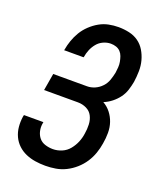

<svg xmlns="http://www.w3.org/2000/svg" viewBox="-139 -831 778 928"><g transform="rotate(20 250.0 -367.5)"><path d="M205 8Q178 8 152.5 4Q127 0 104 -10Q81 -20 63 -37Q45 -54 34.5 -76.5Q24 -99 21.5 -125Q19 -151 23 -178L25 -187H125L124 -182Q120 -161 124.5 -141Q129 -121 141 -106.5Q153 -92 172.5 -86Q192 -80 212 -80Q235 -80 257.5 -89.5Q280 -99 295.5 -118Q311 -137 320 -159Q329 -181 332 -204Q336 -227 335 -251Q334 -275 324 -294.5Q314 -314 293.5 -324Q273 -334 249 -334H75L90 -422H264Q284 -422 303.5 -430.5Q323 -439 338 -455Q353 -471 360 -491Q367 -511 371 -531Q373 -545 374 -559.5Q375 -574 372.5 -587.5Q370 -601 365.5 -614Q361 -627 352 -636.5Q343 -646 330 -650.5Q317 -655 302 -655Q283 -655 264 -646.5Q245 -638 232 -622Q219 -606 211.5 -587.5Q204 -569 201 -550L200 -548H100L101 -551Q105 -575 113.5 -599.5Q122 -624 135.5 -646.5Q149 -669 169 -688Q189 -707 212 -720Q235 -733 260 -738Q285 -743 310 -743Q338 -743 365 -737Q392 -731 413 -716Q434 -701 447.5 -678.5Q461 -656 468 -630Q475 -604 474.5 -576Q474 -548 470 -520Q466 -498 459 -476Q452 -454 438 -435Q424 -416 405 -401Q386 -386 364 -377Q387 -364 403 -343.5Q419 -323 427.5 -298Q436 -273 436 -245Q436 -217 431 -189Q427 -163 418 -137Q409 -111 393.5 -87.5Q378 -64 356.5 -45Q335 -26 310 -13.5Q285 -1 258 3.5Q231 8 205 8Z"/></g></svg>

Font: Iosevka Term Curly Semibold
Style: Italic
Weight: 600
Italic angle: -9°
Designer: Belleve Invis
Foundry: Belleve Invis
Version: Version 32.3.0